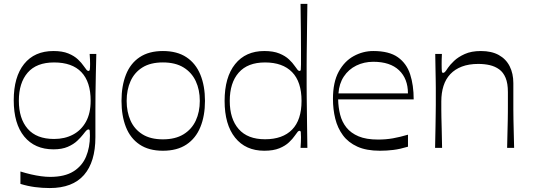

<svg xmlns="http://www.w3.org/2000/svg" viewBox="-20 -760 2739 987"><path d="M235.7 206.7Q197 206.7 159.4 201.7Q121.9 196.7 85 185.3V121.6Q112.4 130.1 139.4 136.4Q166.3 142.6 191.1 145.9Q215.9 149.3 237.6 149.3Q312.4 149.3 357.4 121.2Q402.3 93.1 422.3 45.4Q442.3 -2.4 442.3 -62.3Q442.3 -80.7 441.3 -87.7Q440.3 -94.7 434.9 -94.7Q429.9 -94.7 424.6 -89.7Q419.3 -84.7 407.1 -68.6Q396.1 -54.4 377.3 -36.4Q358.4 -18.3 328.4 -5.3Q298.4 7.7 254.9 7.7Q158.7 7.7 104.6 -58.1Q50.6 -124 50.6 -244.7Q50.6 -364.6 103.9 -431.1Q157.3 -497.7 254.9 -497.7Q301 -497.7 331.4 -485.1Q361.9 -472.6 380.7 -454.6Q399.6 -436.6 409.7 -421.4Q421 -405.3 425.4 -400.3Q429.9 -395.3 434.9 -395.3Q440.3 -395.3 441.7 -402.8Q443.1 -410.3 443.1 -431Q443.1 -440.3 442.6 -454.3Q442 -468.3 440.9 -482.9H475.1Q474.1 -435.1 472.7 -381.5Q471.3 -327.9 470.9 -278.1Q470.4 -228.3 470.4 -191.3Q470.4 -162.9 470.4 -144.3Q470.4 -125.7 470.4 -106.4Q470.4 -87 470.4 -54.9Q470.4 72.4 411.7 139.6Q353 206.7 235.7 206.7ZM258 -45.6Q312.9 -45.6 355.2 -68Q397.6 -90.4 421.8 -134.1Q446 -177.7 446 -242.3Q446 -339.3 398.4 -389.1Q350.9 -439 258 -439Q167.7 -439 122.3 -386.6Q76.9 -334.1 76.9 -242.3Q76.9 -150.4 122.3 -98Q167.7 -45.6 258 -45.6Z M817.4 14.9Q745.1 14.9 697.6 -17.1Q650 -49.1 627.3 -106.9Q604.6 -164.7 604.6 -241.4Q604.6 -318.1 627.4 -376Q650.1 -433.9 697.7 -465.8Q745.3 -497.7 817.4 -497.7Q890.6 -497.7 938.5 -465.8Q986.4 -433.9 1010.1 -376Q1033.7 -318.1 1033.7 -241.4Q1033.7 -164.7 1010.1 -106.9Q986.6 -49.1 938.6 -17.1Q890.6 14.9 817.4 14.9ZM817.4 -43.7Q881.1 -43.7 923.3 -69.5Q965.4 -95.3 986.3 -139.9Q1007.1 -184.6 1007.1 -241.4Q1007.1 -298.3 986.3 -342.9Q965.4 -387.6 923.3 -413.4Q881.1 -439.1 817.4 -439.1Q753.7 -439.1 712.4 -413.4Q671.1 -387.6 651.1 -342.9Q631.1 -298.3 631.1 -241.4Q631.1 -184.6 651.1 -139.9Q671.1 -95.3 712.4 -69.5Q753.7 -43.7 817.4 -43.7Z M1338.7 14.9Q1242.6 14.9 1188.6 -52.4Q1134.6 -119.7 1134.6 -241.4Q1134.6 -363.1 1188.6 -430.4Q1242.6 -497.7 1338.7 -497.7Q1385 -497.7 1415.9 -485.1Q1446.7 -472.6 1465.6 -454.6Q1484.6 -436.6 1494.7 -421.4Q1506 -405.3 1510.4 -400.3Q1514.9 -395.3 1519.9 -395.3Q1525.3 -395.3 1526.3 -402.3Q1527.3 -409.3 1527.3 -428.3Q1527.3 -459.1 1527.3 -502.9Q1527.3 -546.6 1526.8 -593.6Q1526.3 -640.6 1525.7 -679.8Q1525.1 -719 1525 -740H1560.1Q1559.1 -680 1558.6 -633.9Q1558.1 -587.9 1557.6 -550.9Q1557.1 -513.9 1556.7 -483.7Q1556.3 -453.6 1556.3 -426.6Q1556.3 -399.6 1556.3 -372.6Q1556.3 -345.6 1556.3 -318.1Q1556.3 -290.7 1556.7 -259.7Q1557.1 -228.7 1557.6 -191.3Q1558.1 -153.9 1558.6 -106.9Q1559.1 -60 1560.1 0H1525Q1526.1 -14.6 1526.7 -29.1Q1527.3 -43.6 1527.3 -54.6Q1527.3 -73.6 1526.3 -80.6Q1525.3 -87.6 1519.9 -87.6Q1514.9 -87.6 1510.4 -82.6Q1506 -77.6 1494.7 -61.4Q1484.6 -46.4 1465.6 -28.4Q1446.7 -10.3 1415.9 2.3Q1385 14.9 1338.7 14.9ZM1342.3 -44.1Q1433 -44.1 1481.6 -93.8Q1530.1 -143.4 1530.1 -241.4Q1530.1 -339.4 1481.6 -389.2Q1433 -439 1342.3 -439Q1253 -439 1207.1 -386.6Q1161.1 -334.3 1161.1 -241.4Q1161.1 -148.6 1207.1 -96.4Q1253 -44.1 1342.3 -44.1Z M1933.4 14.9Q1863.4 14.9 1816.9 -6.3Q1770.4 -27.4 1742.9 -64.6Q1715.4 -101.7 1703.5 -149.8Q1691.6 -197.9 1691.6 -251.7Q1691.6 -337.4 1721.1 -391.6Q1750.7 -445.7 1798.4 -471.7Q1846 -497.7 1899 -497.7Q1980.4 -497.7 2025.4 -465.7Q2070.3 -433.7 2088.4 -377.9Q2106.6 -322 2106.6 -248.9H1718.3Q1719.1 -208.1 1728.5 -170.7Q1737.9 -133.3 1760.8 -104.6Q1783.7 -75.9 1823.2 -59.2Q1862.7 -42.6 1923.1 -42.6Q1964.1 -42.6 2000.1 -49Q2036 -55.4 2077.3 -67.6V-5.9Q2036 6.6 2002.2 10.7Q1968.4 14.9 1933.4 14.9ZM2077.1 -279.9Q2077.1 -355.3 2031.3 -398.9Q1985.4 -442.4 1899 -442.4Q1851.4 -442.4 1811.6 -422.9Q1771.9 -403.3 1747.6 -366.7Q1723.3 -330.1 1719.9 -279.9Z M2216.6 0Q2218.3 -68.4 2218.8 -109.7Q2219.3 -151 2219.8 -176.9Q2220.3 -202.7 2220.3 -222.2Q2220.3 -241.7 2220.3 -266.4Q2220.3 -290.3 2220.3 -309.1Q2220.3 -328 2219.8 -349.4Q2219.3 -370.9 2218.8 -402.5Q2218.3 -434.1 2217.4 -482.9H2251.7Q2250.7 -466.4 2250.5 -453.1Q2250.3 -439.7 2250.3 -430.1Q2250.3 -402.4 2251.4 -393.9Q2252.4 -385.4 2257.7 -385.4Q2262.7 -385.4 2267.5 -390.3Q2272.3 -395.1 2282.9 -411.6Q2293.1 -426.7 2314.1 -446.8Q2335 -466.9 2369.1 -482.3Q2403.1 -497.7 2452.1 -497.7Q2507 -497.7 2544.2 -477.1Q2581.4 -456.4 2600.1 -419.2Q2618.9 -382 2618.9 -332.4Q2618.9 -287.9 2618.9 -255.9Q2618.9 -223.9 2618.9 -197.9Q2619 -171.9 2619.5 -144.9Q2620 -118 2620.9 -83.9Q2621.9 -49.9 2622.9 0H2586.9Q2587.9 -49.1 2588.8 -82.2Q2589.7 -115.3 2590.2 -139.6Q2590.7 -164 2590.8 -184.9Q2590.9 -205.7 2590.9 -229.6Q2590.9 -253.6 2590.9 -287Q2590.9 -331.6 2579.1 -359.9Q2567.3 -388.1 2546.2 -403.4Q2525.1 -418.7 2497.9 -425.1Q2470.6 -431.4 2438.6 -431.4Q2390.4 -431.4 2354.5 -417.8Q2318.6 -404.1 2294.9 -379Q2271.3 -353.9 2259.9 -318.3Q2248.6 -282.7 2248.6 -239Q2248.6 -215.4 2248.6 -197.6Q2248.6 -179.7 2249.1 -157.1Q2249.6 -134.6 2250.6 -98.1Q2251.6 -61.6 2252.6 0Z"/></svg>

Font: Ojuju ExtraLight
Style: Regular
Weight: 200
Designer: Chisaokwu Joboson, Mirko Velimirovic
Foundry: Udi Foundry
Version: Version 1.000